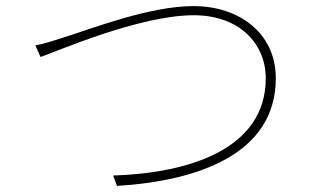

<svg xmlns="http://www.w3.org/2000/svg" viewBox="-20 -646 1040 630"><path d="M96 -497 113 -459C166 -477 437 -596 616 -596C764 -596 852 -504 852 -389C852 -157 601 -78 351 -70L364 -36C626 -52 885 -139 885 -389C885 -538 764 -626 615 -626C471 -626 284 -553 192 -524C153 -512 132 -504 96 -497Z"/></svg>

Font: Genne Gothic ExtraLight
Style: Regular
Weight: 250
Designer: Ryoko NISHIZUKA (kana & ideographs); Paul D. Hunt (Latin, Greek & Cyrillic); Wenlong ZHANG (bopomofo); Sandoll Communica
Foundry: Adobe Systems Incorporated
Version: Version 1.004;PS 1.004;hotconv 16.6.51;makeotf.lib2.5.65220